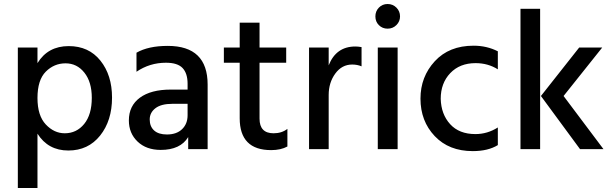

<svg xmlns="http://www.w3.org/2000/svg" viewBox="-20 -744 3048 958"><path d="M167 194H69V-507H167V-429Q219 -514 323 -514Q423 -514 481 -441.5Q539 -369 539 -257Q539 -142 479.5 -67.5Q420 7 321 7Q220 7 167 -77ZM167 -255Q167 -167 208.5 -123Q250 -79 303 -79Q362 -79 400 -125.5Q438 -172 438 -256Q438 -335 401 -381.5Q364 -428 307 -428Q250 -428 208.5 -386.5Q167 -345 167 -255Z M813 -73Q861 -73 888.5 -99.5Q916 -126 916 -169V-226H840Q784 -226 755.5 -204Q727 -182 727 -148Q727 -113 749 -93Q771 -73 813 -73ZM919 -60Q880 4 782 4Q710 4 666.5 -37.5Q623 -79 623 -143Q623 -216 678 -256.5Q733 -297 832 -297H916V-326Q916 -378 891 -404.5Q866 -431 808 -431Q727 -431 661 -386V-481Q720 -515 817 -515Q1016 -515 1016 -322V0H919Z M1414 -13Q1381 5 1333 5Q1176 5 1176 -154V-431H1097V-507H1176V-631H1275V-507H1408V-431H1275V-152Q1275 -79 1345 -79Q1386 -79 1414 -101Z M1620 0H1522V-507H1620V-418Q1657 -512 1753 -512Q1767 -512 1784 -509V-413Q1763 -422 1737 -422Q1686 -422 1653 -377Q1620 -332 1620 -270Z M1964 0H1865V-507H1964ZM1976 -662Q1976 -637 1958 -619Q1940 -601 1914 -601Q1888 -601 1870.5 -618.5Q1853 -636 1853 -662Q1853 -688 1870.5 -706Q1888 -724 1914 -724Q1940 -724 1958 -706Q1976 -688 1976 -662Z M2464 -20Q2415 10 2339 10Q2220 10 2149 -65Q2078 -140 2078 -252Q2078 -361 2149.5 -438.5Q2221 -516 2343 -516Q2409 -516 2464 -488V-398Q2415 -429 2353 -429Q2274 -429 2226.5 -379Q2179 -329 2179 -251Q2181 -174 2226 -124.5Q2271 -75 2352 -75Q2412 -75 2464 -108Z M2675 0H2577V-700H2675ZM2792 -265 2991 0H2874L2679 -265L2870 -507H2985Z"/></svg>

Font: Hind Vadodara Medium
Style: Regular
Weight: 500
Designer: Hitesh Malaviya
Foundry: Indian Type Foundry
Version: Version 1.001;PS 1.0;hotconv 1.0.86;makeotf.lib2.5.63406; tt